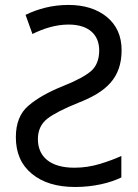

<svg xmlns="http://www.w3.org/2000/svg" viewBox="-20 -744 556 774"><path d="M255.9 -724.1C189.5 -724.1 132.3 -708 83 -684.1L110.8 -606.9C153.8 -628.4 203.6 -645 256.8 -645C338.4 -645 379.9 -603.5 379.9 -541C379.9 -504.9 369.1 -477.1 347.7 -458C325.7 -439 288.1 -418.5 233.9 -397C175.3 -373.5 128.9 -347.2 95.2 -318.4C61 -289.6 43.9 -247.1 43.9 -190.9C43.9 -127.9 65.4 -78.6 108.4 -43.5C151.4 -7.8 209.5 9.8 283.2 9.8C357.4 9.8 424.8 -6.8 469.2 -28.8V-115.2C445.8 -104.5 417.5 -93.8 383.8 -83.5C350.1 -73.2 315.4 -67.9 279.8 -67.9C182.6 -67.9 132.8 -112.3 132.8 -183.1C132.8 -218.3 145.5 -245.6 170.9 -265.6C196.3 -285.2 238.3 -306.6 296.9 -330.1C409.2 -374 470.2 -430.2 470.2 -542C470.2 -598.6 450.2 -643.1 410.6 -675.8C371.1 -708 319.3 -724.1 255.9 -724.1Z"/></svg>

Font: Avrile Sans
Style: Regular
Weight: 400
Designer: Monotype Design Team, Google (font), Stefan Peev (BGR Cyrillic), Cristiano Sobral (main changes)
Foundry: The Avrile Sans Project Authors
Version: Version 3.110